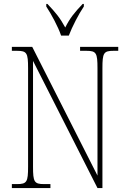

<svg xmlns="http://www.w3.org/2000/svg" viewBox="-20 -951 651 971"><path d="M289 -771H328C345 -816 378 -880 404 -918V-931H398C357 -888 334 -860 310 -812C284 -860 261 -888 220 -931H214V-918C239 -880 274 -816 289 -771ZM40 0H235V-20H203C153 -20 147 -31 147 -108V-643L473 0H498V-606C498 -683 504 -694 554 -694H578V-714H385V-694H417C467 -694 473 -683 473 -606V-63L143 -714H40V-694H66C116 -694 122 -683 122 -606V-108C122 -31 116 -20 66 -20H40Z"/></svg>

Font: Noto Serif Georgian Condensed Thin
Style: Regular
Weight: 100
Width: 3
Designer: Monotype Design Team, Akaki Razmadze
Foundry: Google LLC
Version: Version 2.003